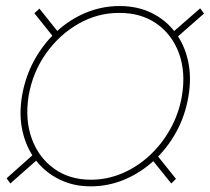

<svg xmlns="http://www.w3.org/2000/svg" viewBox="-20 -623 713 652"><path d="M288.1 9.8Q229 9.8 181.2 -13.9Q133.3 -37.6 101.3 -79.3Q69.3 -121.1 56.6 -177Q43.9 -232.9 54.7 -296.9Q65.9 -362.8 96.4 -418.5Q127 -474.1 171.9 -515.6Q216.8 -557.1 271.5 -579.8Q326.2 -602.5 386.2 -602.5Q446.8 -602.5 494.6 -579.1Q542.5 -555.7 574.2 -514.2Q606 -472.7 618.4 -417Q630.9 -361.3 620.1 -296.9Q609.4 -231.4 578.9 -175.5Q548.3 -119.6 503.2 -78.1Q458 -36.6 403.1 -13.4Q348.1 9.8 288.1 9.8ZM288.6 -12.7Q343.8 -12.7 395 -34.4Q446.3 -56.2 488.3 -95.2Q530.3 -134.3 558.8 -185.8Q587.4 -237.3 597.7 -296.9Q611.3 -378.4 587.6 -442.4Q564 -506.3 511.2 -543Q458.5 -579.6 384.8 -579.1Q312 -579.6 246.8 -542.5Q181.6 -505.4 136.2 -441.4Q90.8 -377.4 77.1 -296.9Q64.5 -215.8 88.1 -151.6Q111.8 -87.4 164.1 -50Q216.3 -12.7 288.6 -12.7ZM572.3 -488.8 559.1 -506.8 659.7 -594.7 672.9 -577.1ZM561.5 0 490.7 -87.9 507.3 -103.5 577.6 -15.6ZM15.1 0 2.4 -17.6 101.1 -105.5 114.7 -87.9ZM167 -490.2 96.7 -578.1 113.8 -593.8 184.1 -505.9Z"/></svg>

Font: Inter 17pt Thin
Style: Italic
Weight: 250
Italic angle: -9.3988°
Version: Version 4.001;git-66647c0bb